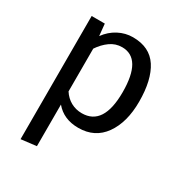

<svg xmlns="http://www.w3.org/2000/svg" viewBox="-176 -662 938 999"><g transform="rotate(30 293.0 -163.0)"><path d="M529 -264Q529 -140 475 -64Q421 12 322 12Q234 12 184 -48V202L92 213V-527H171L178 -456Q207 -496 248 -517.5Q289 -539 334 -539Q435 -539 482 -467Q529 -395 529 -264ZM430 -264Q430 -466 311 -466Q272 -466 240 -443Q208 -420 184 -384V-127Q204 -96 234 -79.5Q264 -63 300 -63Q430 -63 430 -264Z"/></g></svg>

Font: Statis Sans
Style: Regular
Weight: 400
Designer: bBox Type GmbH
Foundry: bBox Type GmbH
Version: Version 1.000